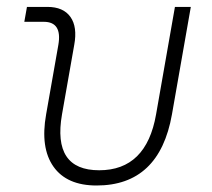

<svg xmlns="http://www.w3.org/2000/svg" viewBox="-20 -538 626 567"><path d="M265.1 9.8Q177.2 9.8 137.9 -45.9Q98.6 -101.6 116.2 -200.2L152.3 -405.3Q164.1 -473.6 109.4 -473.6H51.8L59.6 -517.6H120.1Q167 -517.6 188 -488Q209 -458.5 199.2 -405.3L163.1 -200.2Q134.3 -35.2 272.9 -35.2Q412.1 -35.2 440.9 -200.2L496.6 -517.6H543.5L487.8 -200.2Q450.7 9.8 265.1 9.8Z"/></svg>

Font: Cascadia Mono ExtraLight
Style: Italic
Weight: 200
Italic angle: -10°
Monospace: yes
Designer: Aaron Bell
Foundry: Saja Typeworks
Version: Version 2404.023; ttfautohint (v1.8.4)